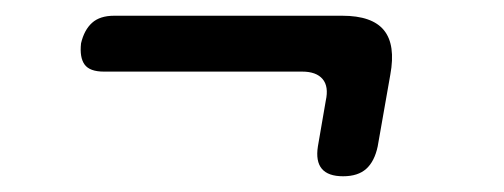

<svg xmlns="http://www.w3.org/2000/svg" viewBox="-20 -411 640 244"><path d="M460 -225Q456 -206 445.5 -196.5Q435 -187 416 -187Q397 -187 389 -196.5Q381 -206 384 -225L394 -283Q398 -301 390 -310.5Q382 -320 364 -320H112Q94 -320 87.5 -329Q81 -338 83 -356Q87 -373 97 -382Q107 -391 125 -391H415Q453 -391 468 -372.5Q483 -354 476 -316Z"/></svg>

Font: Maple Mono Light
Style: Italic
Weight: 300
Italic angle: -10°
Monospace: yes
Designer: subframe7536
Version: Version 7.000